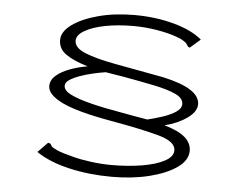

<svg xmlns="http://www.w3.org/2000/svg" viewBox="-51 -735 1103 852"><g transform="rotate(5 500.0 -309.0)"><path d="M476 53Q376 53 286.5 32.5Q197 12 138 -28L182 -73Q193 -71 194 -67.5Q195 -64 200 -58Q205 -52 226.5 -42.5Q248 -33 300 -20Q334 -11 380.5 -5Q427 1 470 1Q545 1 607 -9.5Q669 -20 706 -40Q743 -60 743 -88Q743 -127 667.5 -148Q592 -169 451 -194Q298 -221 231.5 -253.5Q165 -286 165 -324Q165 -351 188 -371Q211 -391 248 -405Q285 -419 327 -426Q263 -445 229 -469Q195 -493 195 -532Q195 -569 238 -600.5Q281 -632 353.5 -651.5Q426 -671 515 -671Q608 -671 689.5 -649Q771 -627 817 -588L771 -548Q762 -551 759 -558Q751 -575 712.5 -589.5Q674 -604 620.5 -613Q567 -622 513 -622Q445 -622 388.5 -611Q332 -600 298 -580Q264 -560 264 -535Q264 -503 313 -483Q362 -463 452 -446.5Q542 -430 665 -407Q830 -371 830 -301Q830 -268 789.5 -239Q749 -210 690 -195Q753 -177 782 -151.5Q811 -126 811 -92Q811 -50 765.5 -17.5Q720 15 644 34Q568 53 476 53ZM611 -214Q645 -222 679.5 -233.5Q714 -245 737 -260.5Q760 -276 760 -296Q760 -322 724.5 -338.5Q689 -355 628 -367.5Q567 -380 489 -394L409 -407Q383 -403 352.5 -396Q322 -389 294.5 -379Q267 -369 250 -357.5Q233 -346 233 -332Q233 -310 266.5 -293.5Q300 -277 358.5 -262.5Q417 -248 493 -235Q530 -228 559 -223Q588 -218 611 -214Z"/></g></svg>

Font: Inconsolata UltraExpanded Light
Style: Regular
Weight: 300
Width: 9
Monospace: yes
Designer: Raph Levien, Cyreal, Brenton Simpson
Foundry: Raph Levien, Cyreal, Google
Version: Version 3.001; ttfautohint (v1.8.2.53-6de2)